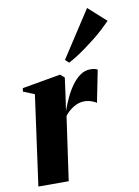

<svg xmlns="http://www.w3.org/2000/svg" viewBox="-90 -870 671 929"><g transform="rotate(-10 245.5 -405.0)"><path d="M22 0 83 -443 28 -465.5 30.5 -482 219 -515 239.5 -497.5 227.5 -408.5 217 -337Q228 -367.5 242.5 -398.8Q257 -430 275.8 -456.2Q294.5 -482.5 317.5 -498.8Q340.5 -515 367.5 -515Q382 -515 390.8 -512.5Q399.5 -510 403 -507.5L371.5 -349.5Q368 -353.5 350 -360.5Q332 -367.5 312 -367.5Q296.5 -367.5 282.2 -362.8Q268 -358 255.8 -350Q243.5 -342 233.2 -332.5Q223 -323 215.5 -313L171 0ZM255 -581 404 -810 491 -731.5Q475 -715 454.5 -696Q434 -677 410.5 -658.2Q387 -639.5 362.8 -621.8Q338.5 -604 315.5 -589.2Q292.5 -574.5 272.5 -564.5Z"/></g></svg>

Font: Merriweather 144pt ExtraBold
Style: Italic
Weight: 800
Italic angle: -7.8°
Version: Version 2.101